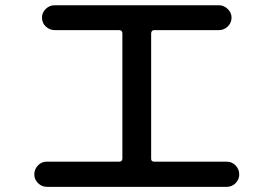

<svg xmlns="http://www.w3.org/2000/svg" viewBox="-20 -725 1040 730"><path d="M158.2 -14.6Q138.7 -14.6 124.5 -28.8Q110.4 -43 110.4 -61.5Q110.4 -81.1 124 -95.7Q137.7 -110.4 158.2 -110.4H433.6Q444.3 -110.4 445.3 -121.1V-598.6Q445.3 -609.4 433.6 -610.4H188.5Q168.9 -610.4 154.3 -624Q139.6 -637.7 139.6 -658.2Q139.6 -676.8 153.8 -690.9Q168 -705.1 188.5 -705.1H811.5Q831.1 -705.1 845.7 -690.9Q860.4 -676.8 860.4 -658.2Q860.4 -638.7 846.2 -624.5Q832 -610.4 811.5 -610.4H566.4Q555.7 -610.4 554.7 -598.6V-121.1Q554.7 -110.4 566.4 -110.4H841.8Q861.3 -110.4 875.5 -96.2Q889.6 -82 889.6 -61.5Q889.6 -43 876 -28.8Q862.3 -14.6 841.8 -14.6Z"/></svg>

Font: Rounded-X Mgen+ 1m medium
Style: Regular
Weight: 500
Designer: [Source Han Sans]
Ryoko NISHIZUKA  (kana & ideographs); Paul D. Hunt (Latin, Greek & Cyrillic); Wenlong ZHANG  (bopomofo
Version: Version 1.059.20150602